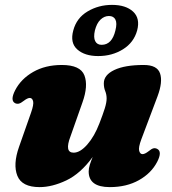

<svg xmlns="http://www.w3.org/2000/svg" viewBox="-20 -751 704 786"><path d="M623.5 -141.5Q645 -130.5 623.5 -88.5Q599.5 -42 548.8 -13.5Q498 15 429.5 15Q343 15 343 -49Q343 -62 347.8 -77Q352.5 -92 359.5 -108.5Q309.5 -40 251.5 -12.5Q193.5 15 142 15Q69.5 15 51 -31.5Q32.5 -78 58 -150L107 -289.5Q119 -323.5 115.5 -336.8Q112 -350 102 -350Q92.5 -350 77 -338Q65 -328.5 57.2 -326.8Q49.5 -325 42 -328.5Q20.5 -339.5 42 -381.5Q66 -428 115.8 -456.5Q165.5 -485 233 -485Q309 -485 325.5 -442.5Q342 -400 317.5 -331.5L268.5 -192.5Q243 -126 281.5 -126Q308 -126 337.2 -159.2Q366.5 -192.5 387 -246Q401 -282 408.8 -306.8Q416.5 -331.5 416.5 -347.5Q416.5 -364 410.8 -378Q405 -392 405 -410Q405 -444 448 -464.5Q491 -485 568.5 -485Q623.5 -485 635.2 -450.5Q647 -416 625 -357L558.5 -180.5Q546 -147 549.8 -133.5Q553.5 -120 563.5 -120Q573 -120 588.5 -132Q600.5 -142 608.2 -143.8Q616 -145.5 623.5 -141.5ZM382 -521.5Q327 -521.5 296.5 -548.5Q266 -575.5 280 -626.5Q293.5 -677.5 338.5 -704.2Q383.5 -731 438.5 -731Q495 -731 524.8 -703.5Q554.5 -676 541.5 -626.5Q528 -577 483.5 -549.2Q439 -521.5 382 -521.5ZM426 -685.5Q407 -685.5 391.5 -670.8Q376 -656 368.5 -626.5Q362 -597.5 369.8 -582.5Q377.5 -567.5 396 -567.5Q438.5 -567.5 452.5 -626.5Q460 -656 452.5 -670.8Q445 -685.5 426 -685.5Z"/></svg>

Font: Fraunces 9pt S000 Black
Style: Italic
Weight: 900
Italic angle: -16°
Version: Version 1.000; ttfautohint (v1.8.3)